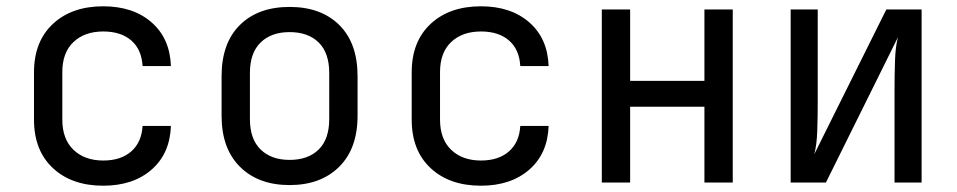

<svg xmlns="http://www.w3.org/2000/svg" viewBox="-20 -580 3040 610"><path d="M308 10Q208 10 148 -46Q88 -102 88 -200V-350Q88 -448 148 -504Q208 -560 308 -560Q403 -560 461.5 -509Q520 -458 523 -370H433Q430 -423 397 -451.5Q364 -480 308 -480Q249 -480 213.5 -446.5Q178 -413 178 -351V-200Q178 -138 213.5 -104Q249 -70 308 -70Q364 -70 397 -99Q430 -128 433 -180H523Q520 -92 461.5 -41Q403 10 308 10Z M900 8Q801 8 742.5 -50Q684 -108 684 -212V-338Q684 -443 742 -500.5Q800 -558 900 -558Q1000 -558 1058 -500.5Q1116 -443 1116 -338V-212Q1116 -108 1057.5 -50Q999 8 900 8ZM900 -72Q959 -72 992.5 -105Q1026 -138 1026 -202V-348Q1026 -412 992.5 -445Q959 -478 900 -478Q842 -478 808 -445Q774 -412 774 -348V-202Q774 -138 808 -105Q842 -72 900 -72Z M1508 10Q1408 10 1348 -46Q1288 -102 1288 -200V-350Q1288 -448 1348 -504Q1408 -560 1508 -560Q1603 -560 1661.5 -509Q1720 -458 1723 -370H1633Q1630 -423 1597 -451.5Q1564 -480 1508 -480Q1449 -480 1413.5 -446.5Q1378 -413 1378 -351V-200Q1378 -138 1413.5 -104Q1449 -70 1508 -70Q1564 -70 1597 -99Q1630 -128 1633 -180H1723Q1720 -92 1661.5 -41Q1603 10 1508 10Z M1892 0V-550H1982V-323H2218V-550H2308V0H2218V-241H1982V0Z M2492 0V-550H2578V-254Q2578 -211 2576.5 -165Q2575 -119 2567 -90L2796 -550H2908V0H2822V-297Q2822 -341 2823.5 -387Q2825 -433 2833 -462L2604 0Z"/></svg>

Font: JetBrainsMonoNL NF
Style: Regular
Weight: 400
Designer: Philipp Nurullin, Konstantin Bulenkov
Foundry: JetBrains
Version: Version 2.304; ttfautohint (v1.8.4.7-5d5b);Nerd Fonts 3.2.1